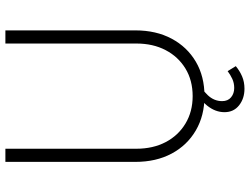

<svg xmlns="http://www.w3.org/2000/svg" viewBox="-130 -656 949 730"><g transform="rotate(-90 345.0 -290.5)"><path d="M345 12Q420 12 476 -21Q532 -54 563.5 -113Q595 -172 595 -251V-745H545V-247Q545 -184 520 -136Q495 -88 450 -60.5Q405 -33 345 -33Q286 -33 240.5 -60.5Q195 -88 170 -136Q145 -184 145 -247V-745H95V-251Q95 -172 126.5 -113Q158 -54 214.5 -21Q271 12 345 12ZM373 164Q399 164 420 155Q441 146 459 131L440 100Q427 110 411 117.5Q395 125 376 125Q355 125 340.5 113Q326 101 326 79Q326 48 349 24Q372 0 409 -19V-30H380Q334 -9 309 22Q284 53 284 88Q284 123 310 143.5Q336 164 373 164Z"/></g></svg>

Font: Plus Jakarta Sans ExtraLight
Style: Regular
Weight: 200
Designer: Gumpita Rahayu
Foundry: Tokotype
Version: Version 2.004; ttfautohint (v1.8.3)